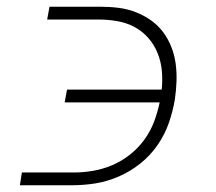

<svg xmlns="http://www.w3.org/2000/svg" viewBox="-20 -550 640 570"><path d="M39 0 45 -38H199Q228 -38 257 -43Q286 -48 314 -60Q342 -72 366.5 -91.5Q391 -111 409 -136Q427 -161 437.5 -189Q448 -217 454 -246H172L179 -284H460Q463 -312 460.5 -339.5Q458 -367 448 -392Q438 -417 420.5 -437Q403 -457 380 -469.5Q357 -482 329.5 -487Q302 -492 274 -492H120L127 -530H280Q307 -530 333.5 -526.5Q360 -523 384 -513.5Q408 -504 428.5 -489.5Q449 -475 464 -455Q479 -435 488.5 -411Q498 -387 501.5 -361Q505 -335 504 -308Q503 -281 499 -254Q493 -219 481 -184.5Q469 -150 447.5 -119Q426 -88 396.5 -64.5Q367 -41 332.5 -26Q298 -11 263 -5.5Q228 0 192 0Z"/></svg>

Font: Iosevka Curly XLtEx
Style: Italic
Weight: 200
Width: 7
Italic angle: -9°
Monospace: yes
Designer: Belleve Invis
Foundry: Belleve Invis
Version: Version 11.1.0; ttfautohint (v1.8.3)